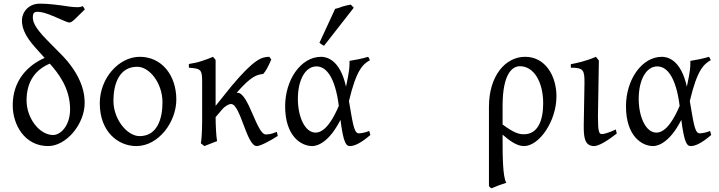

<svg xmlns="http://www.w3.org/2000/svg" viewBox="-20 -777 3900 1041"><path d="M268 -45C194 -45 124 -136 124 -233C124 -339 176 -401 250 -432C295 -381 360 -301 360 -184C360 -96 309 -45 268 -45ZM428 -744C421 -740 412 -738 401 -738C387 -738 372 -739 358 -741L310 -748C241 -757 217 -757 194 -757C136 -757 99 -712 99 -666C99 -636 107 -589 176 -514L222 -463C133 -424 49 -343 49 -206C49 -100 114 15 241 15C340 15 439 -105 439 -218C439 -254 436 -363 298 -496L231 -564C165 -632 158 -661 158 -685C158 -704 165 -713 182 -713C202 -713 225 -709 282 -684L328 -664C341 -658 351 -655 357 -655C364 -655 373 -661 386 -673L440 -726C433 -739 431 -741 428 -744Z M737 -39C670 -39 595 -129 595 -231C595 -321 626 -415 724 -415C791 -415 861 -326 861 -222C861 -134 833 -39 737 -39ZM738 -469C625 -469 521 -354 521 -217C521 -62 621 15 719 15C840 15 936 -116 936 -237C936 -369 857 -469 738 -469Z M1481 -62C1462 -56 1450 -48 1421 -48C1372 -48 1328 -274 1268 -274H1263C1343 -366 1374 -372 1407 -376C1419 -389 1434 -414 1451 -455C1451 -455 1441 -466 1441 -469C1400 -469 1359 -458 1235 -310L1149 -203V-452L1135 -469C1127 -466 1118 -462 1108 -458L1076 -447C1054 -439 1029 -434 1004 -430V-410C1072 -405 1076 -399 1076 -329V-123C1076 -62 1072 -12 1069 0L1088 15L1157 -12C1152 -37 1149 -103 1149 -142L1190 -190C1197 -196 1216 -213 1233 -213C1284 -213 1317 15 1372 15C1391 15 1445 -13 1486 -40Z M1595 -241C1595 -343 1635 -417 1696 -417C1744 -417 1796 -368 1817 -203C1791 -142 1747 -58 1691 -58C1633 -58 1595 -144 1595 -241ZM1976 -469C1961 -464 1942 -460 1925 -456L1875 -447V-432C1875 -389 1861 -333 1856 -307C1823 -457 1748 -469 1721 -469C1611 -469 1526 -344 1526 -201C1526 -37 1614 15 1673 15C1704 15 1766 -9 1826 -127C1842 -1 1857 15 1877 15C1899 15 1932 3 1988 -45C1984 -60 1984 -58 1982 -67C1961 -58 1937 -54 1926 -54C1909 -54 1899 -70 1884 -159L1872 -229C1913 -403 1950 -430 1986 -451C1981 -458 1983 -459 1976 -469ZM1737 -529 1898 -735 1882 -752C1873 -750 1873 -750 1862 -748L1838 -742L1816 -734C1809 -732 1802 -730 1797 -729L1712 -545C1720 -540 1729 -531 1737 -529Z M2799 -418C2875 -418 2925 -332 2925 -217C2925 -128 2899 -49 2820 -49C2797 -49 2769 -54 2705 -102V-203C2705 -383 2761 -418 2799 -418ZM2827 -469C2721 -469 2631 -367 2631 -198V232C2637 239 2639 241 2645 244L2684 228L2725 214C2705 181 2705 62 2705 -35V-47C2740 -17 2780 15 2821 15C2903 15 2997 -119 2997 -255C2997 -364 2938 -469 2827 -469Z M3324 -53 3319 -75C3277 -55 3251 -50 3244 -50C3228 -50 3222 -61 3222 -148L3227 -449L3211 -469C3159 -446 3103 -434 3075 -429V-410C3144 -410 3149 -397 3149 -327L3145 -99C3145 -44 3145 15 3201 15C3226 15 3273 -13 3324 -53Z M3443 -241C3443 -343 3483 -417 3544 -417C3592 -417 3644 -368 3665 -203C3639 -142 3595 -58 3539 -58C3481 -58 3443 -144 3443 -241ZM3824 -469C3809 -464 3790 -460 3773 -456L3723 -447V-432C3723 -389 3709 -333 3704 -307C3671 -457 3596 -469 3569 -469C3459 -469 3374 -344 3374 -201C3374 -37 3462 15 3521 15C3552 15 3614 -9 3674 -127C3690 -1 3705 15 3725 15C3747 15 3780 3 3836 -45C3832 -60 3832 -58 3830 -67C3809 -58 3785 -54 3774 -54C3757 -54 3747 -70 3732 -159L3720 -229C3761 -403 3798 -430 3834 -451C3829 -458 3831 -459 3824 -469Z"/></svg>

Font: Temporarium
Style: Regular
Weight: 400
Version: Version 1.1